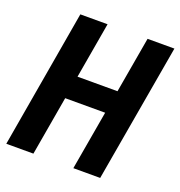

<svg xmlns="http://www.w3.org/2000/svg" viewBox="-129 -820 870 929"><g transform="rotate(20 306.0 -355.5)"><path d="M461.4 -422.9 440.4 -304.7H156.7L177.2 -422.9ZM267.6 -710.9 144.5 0H4.9L127.4 -710.9ZM611.8 -710.9 488.3 0H350.1L473.6 -710.9Z"/></g></svg>

Font: Roboto Condensed
Style: Bold Italic
Weight: 700
Italic angle: -12°
Designer: Christian Robertson
Foundry: Google
Version: Version 3.0